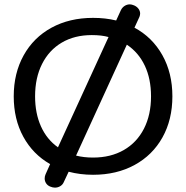

<svg xmlns="http://www.w3.org/2000/svg" viewBox="-20 -792 855 881"><path d="M771 -350Q771 -243 725.5 -161.5Q680 -80 597.5 -35Q515 10 407 10Q348 10 295 -4L272 45Q267 56 256 62.5Q245 69 232 69Q222 69 210 64Q198 59 191.5 49Q185 39 185 27Q185 17 189 8L210 -39Q131 -84 87 -164.5Q43 -245 43 -350Q43 -456 88.5 -538Q134 -620 216.5 -665Q299 -710 407 -710Q464 -710 513 -698L535 -746Q541 -758 552 -765Q563 -772 576 -772Q584 -772 596 -767Q609 -761 616 -751Q623 -741 623 -730Q623 -723 620 -715L597 -665Q679 -621 725 -539Q771 -457 771 -350ZM246 -116 478 -622Q447 -631 401 -631Q322 -631 263.5 -596.5Q205 -562 173 -498.5Q141 -435 141 -350Q141 -272 168 -212Q195 -152 246 -116ZM673 -350Q673 -430 644.5 -490.5Q616 -551 562 -587L329 -78Q365 -69 407 -69Q488 -69 548 -103.5Q608 -138 640.5 -201.5Q673 -265 673 -350Z"/></svg>

Font: Kodchasan Medium
Style: Regular
Weight: 500
Designer: Katatrad Aksorn Co.,Ltd.
Foundry: Cadson Demak Co.,Ltd.
Version: Version 1.000; ttfautohint (v1.6)